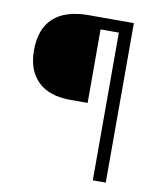

<svg xmlns="http://www.w3.org/2000/svg" viewBox="-79 -754 689 818"><g transform="rotate(10 265.5 -345.0)"><path d="M378 0V-639H299V-321H224Q132 -321 83.5 -368.5Q35 -416 35 -502Q35 -596 87 -643Q139 -690 238 -690H434V0Z"/></g></svg>

Font: Mozilla Headline ExtraLight
Style: Regular
Weight: 200
Designer: Studio DRAMA
Foundry: Studio DRAMA
Version: Version 1.000